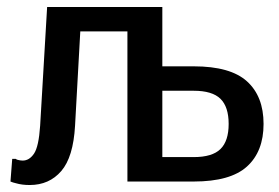

<svg xmlns="http://www.w3.org/2000/svg" viewBox="-20 -520 800 550"><path d="M535 -330Q640 -330 687.5 -287Q735 -244 735 -165Q735 -86 687.5 -43Q640 0 535 0H345V-430H210L195 -160Q190 -70 155.5 -30Q121 10 65 10Q43 10 26 5Q17 3 10 0L15 -65H25Q27 -63 31 -62Q39 -60 45 -60Q64 -60 77.5 -80Q91 -100 95 -160L115 -500H445V-330ZM445 -260V-70H535Q588 -70 611.5 -93Q635 -116 635 -165Q635 -214 611.5 -237Q588 -260 535 -260Z"/></svg>

Font: Scada
Style: Regular
Weight: 400
Designer: Jovanny Lemonad
Foundry: Jovanny Lemonad
Version: Version 3.005; ttfautohint (v0.91) -l 8 -r 50 -G 200 -x 0 -w